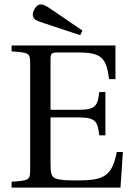

<svg xmlns="http://www.w3.org/2000/svg" viewBox="-20 -858 609 878"><path d="M130 -788C132 -770 145 -763 187 -750L347 -697L357 -718L221 -811C188 -834 175 -840 160 -837C146 -834 128 -807 130 -788ZM33 0H531L542 -163H514C492 -48 450 -33 332 -33C288 -33 254 -34 234 -42C214 -50 211 -67 211 -113V-321H342C422 -321 426 -298 434 -239H462V-437H434C426 -379 422 -356 342 -356H211V-584C211 -614 215 -618 245 -618H337C444 -618 466 -594 479 -496H508V-650H33V-623C116 -617 118 -616 118 -563V-87C118 -34 116 -33 33 -27Z"/></svg>

Font: erewhon
Style: Regular
Weight: 400
Version: Version 1.0.0